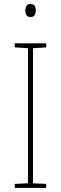

<svg xmlns="http://www.w3.org/2000/svg" viewBox="-20 -928 300 948"><path d="M208 0H53V-20L118 -23V-690L53 -694V-714H208V-694L143 -690V-23L208 -20ZM130 -908Q147 -908 152 -898Q157 -888 157 -876Q157 -863 151.5 -853.5Q146 -844 130 -844Q116 -844 110.5 -853.5Q105 -863 105 -876Q105 -888 110 -898Q115 -908 130 -908Z"/></svg>

Font: Noto Sans Lao UI SemCond Thin
Style: Regular
Weight: 100
Width: 4
Designer: Monotype Design Team
Foundry: Monotype Imaging Inc.
Version: Version 2.000; ttfautohint (v1.8.4.7-5d5b)